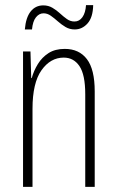

<svg xmlns="http://www.w3.org/2000/svg" viewBox="-20 -730 458 750"><path d="M233 -539Q289 -539 319.5 -499Q350 -459 350 -373V0H313V-362Q313 -438 290.5 -471.5Q268 -505 229 -505Q177 -505 142 -455.5Q107 -406 107 -305V0H70V-529H99L102 -425H104Q112 -454 128 -480Q144 -506 169.5 -522.5Q195 -539 233 -539ZM77 -615Q81 -662 100 -685.5Q119 -709 149 -709Q169 -709 185 -699.5Q201 -690 214.5 -677.5Q228 -665 241.5 -655.5Q255 -646 271 -646Q290 -646 302 -663Q314 -680 316 -710H344Q343 -662 322 -638.5Q301 -615 272 -615Q252 -615 236 -624.5Q220 -634 206 -646.5Q192 -659 178.5 -668.5Q165 -678 150 -678Q133 -678 120.5 -662.5Q108 -647 105 -615Z"/></svg>

Font: Noto Sans Devanagari ExtraCondensed ExtraLight
Style: Regular
Weight: 200
Width: 2
Designer: Jelle Bosma - Monotype Design Team
Foundry: Monotype Imaging Inc.
Version: Version 2.004; ttfautohint (v1.8.4.7-5d5b)